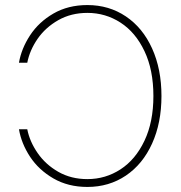

<svg xmlns="http://www.w3.org/2000/svg" viewBox="-20 -737 723 767"><path d="M329.1 -21.5Q401.4 -21.5 461.4 -60.5Q521.5 -99.6 557.1 -174.8Q592.8 -250 592.8 -353.5Q592.8 -457.5 557.1 -532.7Q521.5 -607.9 461.4 -646.7Q401.4 -685.5 329.1 -685.5Q264.2 -685.5 212.9 -656.5Q161.6 -627.4 130.1 -581.8Q98.6 -536.1 88.9 -486.3H55.7Q65.4 -543 100.1 -595.9Q134.8 -648.9 193.4 -682.9Q252 -716.8 329.1 -716.8Q415.5 -716.8 482.9 -671.4Q550.3 -626 587.6 -543.5Q625 -460.9 625 -353.5Q625 -246.1 587.6 -163.6Q550.3 -81.1 482.9 -35.6Q415.5 9.8 329.1 9.8Q252 9.8 193.4 -24.2Q134.8 -58.1 100.1 -110.8Q65.4 -163.6 55.7 -220.7H88.9Q98.6 -171.4 130.4 -125.5Q162.1 -79.6 213.1 -50.5Q264.2 -21.5 329.1 -21.5Z"/></svg>

Font: Pretendard Thin
Style: Regular
Weight: 100
Designer: Base glyphs from Inter by Rasmus Andersson; Hangeul glyphs from Noto Sans CJK(Source Han Sans) by Jang Soo-young and Kan
Foundry: Kil Hyung-jin
Version: Version 1.309